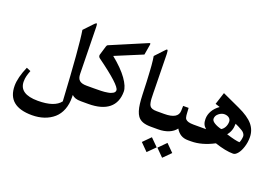

<svg xmlns="http://www.w3.org/2000/svg" viewBox="-134 -1181 2702 1884"><g transform="rotate(20 1217.0 -239.0)"><path d="M603 -734.4C603 -755.4 600.6 -765.1 597.7 -769.5C596.2 -772 593.3 -772 589.8 -769.5C582 -765.1 578.1 -760.7 564.5 -746.6L485.4 -663.1C503.4 -556.2 522.9 -314.5 544.4 62C504.9 114.3 427.2 140.6 311.5 140.6C182.1 140.6 117.2 96.7 117.2 9.3C117.2 -11.7 119.6 -30.8 124 -47.9C128.4 -64.9 134.8 -85.4 144 -108.9L100.1 -127.4C65.4 -47.4 47.9 21.5 47.9 78.6C47.9 221.7 133.8 293 305.2 293C396.5 293 473.6 266.1 530.3 216.8C586.4 167.5 618.2 88.4 615.7 -8.8L615.2 -30.8C638.7 -9.3 663.6 0 711.9 0H722.7C734.9 0 737.3 -14.6 737.3 -55.7V-106C737.3 -147.5 734.9 -162.6 722.7 -162.6H711.4C640.6 -162.6 613.8 -189 612.3 -249Z M717.8 -162.6C698.2 -162.6 695.8 -149.4 695.8 -106.9V-55.2C695.8 -13.7 698.2 0 717.8 0H787.6C976.6 0 1074.2 -81.5 1074.2 -231.4C1074.2 -267.1 1056.2 -310.5 1019.5 -362.3C982.9 -413.6 928.7 -468.3 856.9 -526.4L1140.1 -644L1158.2 -751.5C1160.6 -766.6 1157.7 -770 1145.5 -765.6L771.5 -606.9C765.1 -604.5 760.3 -598.1 757.3 -587.9L729 -493.2C728.5 -490.7 728 -488.3 728 -486.8C728 -475.1 732.9 -465.8 742.2 -459C915.5 -333.5 1002 -253.9 1002 -220.2C1002 -206.5 995.1 -195.3 981 -187.5C966.8 -179.7 953.6 -173.8 929.2 -170.4C904.8 -166.5 889.2 -164.1 859.9 -163.6C828.1 -163.1 818.8 -162.6 787.6 -162.6Z M1351.1 -342.8C1348.1 -548.3 1345.7 -675.8 1344.2 -724.1C1342.3 -774.9 1335 -776.4 1309.1 -745.6L1230.5 -661.6C1232.9 -647.5 1234.9 -633.3 1236.8 -618.2C1238.8 -603 1240.7 -585 1242.2 -564.9C1243.7 -544.4 1244.6 -527.8 1245.6 -514.6C1246.6 -501.5 1247.6 -481.4 1249 -454.1C1250.5 -426.8 1251.5 -408.2 1252 -397.9C1252.4 -387.7 1252.9 -365.2 1254.4 -331.5C1255.9 -297.9 1256.3 -276.4 1256.8 -268.1C1258.3 -231 1260.3 -199.7 1263.7 -173.8C1270 -122.6 1282.7 -79.6 1302.7 -52.2C1330.1 -15.6 1372.6 0 1442.4 0H1452.6C1464.4 0 1467.3 -15.1 1467.3 -55.7V-106C1467.3 -147.5 1464.8 -162.6 1452.6 -162.6H1442.4C1404.8 -162.6 1382.3 -170.4 1370.1 -188.5C1364.7 -196.3 1360.4 -207.5 1357.9 -222.2C1355 -236.3 1353.5 -250.5 1353 -263.7C1352.5 -276.9 1351.6 -298.3 1351.1 -328.1V-342.8Z M1486.8 93.3 1409.7 170.9 1486.8 248.5 1564.5 170.9ZM1649.4 248.5 1727.1 170.9 1649.4 93.3 1572.3 170.9ZM1447.8 -162.6C1428.2 -162.6 1425.8 -149.4 1425.8 -106.9V-55.2C1425.8 -13.7 1428.2 0 1447.8 0H1517.6C1599.6 0 1666 -27.8 1700.7 -75.2C1730.5 -25.9 1769 0 1829.1 0H1839.8C1852.1 0 1854.5 -14.6 1854.5 -55.7V-106C1854.5 -147.5 1852.1 -162.6 1839.8 -162.6H1828.6C1781.2 -162.6 1759.3 -171.4 1745.6 -184.6C1741.2 -188.5 1738.3 -194.3 1735.8 -202.6C1731.4 -218.8 1731 -227.5 1729.5 -251.5L1726.6 -300.3H1669.4L1668 -249.5C1666.5 -191.4 1617.7 -162.6 1521 -162.6Z M1835 -162.6C1815.4 -162.6 1813 -149.4 1813 -106.9V-55.2C1813 -13.7 1815.4 0 1835 0H1861.3C1936 0 2014.6 -22 2097.2 -65.4C2172.9 -40 2236.8 -27.3 2289.6 -27.3C2305.2 -27.3 2320.8 -37.1 2336.4 -56.2C2352.1 -75.2 2364.7 -100.6 2375 -133.3C2385.3 -165.5 2390.1 -198.7 2390.1 -233.4C2390.1 -282.7 2374.5 -326.7 2342.8 -364.7C2311 -402.3 2259.3 -437.5 2188 -470.2L2002.9 -555.2L1961.9 -428.2L2009.8 -412.6C1951.2 -371.1 1918.9 -314.9 1918.9 -255.9C1918.9 -214.4 1929.7 -187.5 1959 -162.6ZM2310.5 -154.3C2284.7 -154.8 2237.8 -165.5 2170.4 -186.5C2198.7 -219.2 2212.9 -260.3 2212.9 -308.6V-312C2229 -304.7 2241.2 -298.8 2248.5 -295.4C2255.9 -291.5 2265.6 -286.1 2277.8 -279.3C2290 -272.5 2298.8 -266.6 2304.2 -261.7C2314.9 -251.5 2325.2 -236.3 2325.2 -221.2C2325.2 -199.2 2318.4 -169.4 2310.5 -154.3ZM2147 -308.6C2147 -267.1 2126.5 -229.5 2097.7 -214.4C2068.8 -221.2 2043.9 -231 2023.4 -243.7C2002.9 -256.3 1992.7 -270 1992.7 -284.7C1992.7 -306.2 2002.4 -324.7 2021.5 -339.8C2040.5 -355 2060.1 -362.3 2079.1 -362.3C2119.6 -362.3 2147 -339.8 2147 -308.6Z"/></g></svg>

Font: Parastoo
Style: Bold
Weight: 700
Foundry: Saber Rastikerdar (saber.rastikerdar@gmail.com)
Version: Version 2.0.1